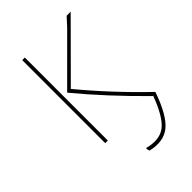

<svg xmlns="http://www.w3.org/2000/svg" viewBox="-246 -737 1042 1042"><g transform="rotate(-45 275.5 -215.5)"><path d="M130 0V-637H150V0ZM272 199Q267 189 267 178L269 176Q352 198 401.5 160.5Q451 123 496 2L492 1Q313 -176 179 -338V-341L428 -590L471 -637H502L206 -340Q352 -164 518 -5V-1Q472 130 417 175Q362 220 272 199Z"/></g></svg>

Font: Alegreya Sans Thin
Style: Regular
Weight: 100
Designer: Juan Pablo del Peral
Foundry: Huerta Tipografica
Version: Version 2.007